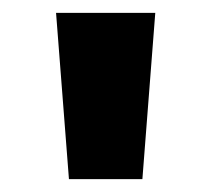

<svg xmlns="http://www.w3.org/2000/svg" viewBox="-20 -820 327 298"><path d="M87 -542 67 -800H221L201 -542Z"/></svg>

Font: Noto Sans Tamil ExtraBold
Style: Regular
Weight: 800
Designer: Jelle Bosma - Monotype Design Team
Foundry: Monotype Imaging Inc.
Version: Version 2.004; ttfautohint (v1.8.4.7-5d5b)